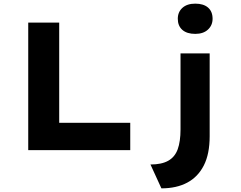

<svg xmlns="http://www.w3.org/2000/svg" viewBox="-20 -824 1323 1054"><path d="M135 0V-700H305V-150H695V0ZM866 210 806 79Q867 79 903.5 58.5Q940 38 955.5 -4.5Q971 -47 971 -114V-531H1131V-76Q1131 21 1099 84Q1067 147 1008 178.5Q949 210 866 210ZM1052 -638Q1006 -638 981 -660Q956 -682 956 -721Q956 -758 981.5 -781Q1007 -804 1052 -804Q1097 -804 1122 -782.5Q1147 -761 1147 -721Q1147 -685 1121.5 -661.5Q1096 -638 1052 -638Z"/></svg>

Font: Lexend Giga
Style: Bold
Weight: 700
Version: Version 1.007